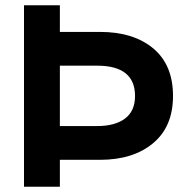

<svg xmlns="http://www.w3.org/2000/svg" viewBox="-20 -708 702 728"><path d="M71 -688H207V-587H359Q486 -587 561 -524.5Q636 -462 636 -344Q636 -228 560.5 -165Q485 -102 359 -102H207V0H71ZM348 -459H207V-230H348Q416 -230 454 -258.5Q492 -287 492 -344Q492 -459 348 -459Z"/></svg>

Font: Roundo SemiBold
Style: Regular
Weight: 600
Designer: Namrata Goyal (Gurmukhi), Shiva Nallaperumal (Latin)
Foundry: Indian Type Foundry
Version: Version 1.000;PS 1.0;hotconv 1.0.88;makeotf.lib2.5.647800